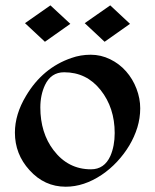

<svg xmlns="http://www.w3.org/2000/svg" viewBox="-20 -688 578 716"><path d="M359.4 -36.1Q293 8.3 225.1 8.3Q145.5 8.3 89.8 -53.7Q35.6 -113.3 35.6 -193.4Q35.6 -261.7 77.1 -330.6Q139.2 -435.1 246.1 -471.7Q280.3 -483.9 318.4 -483.9Q356.4 -483.9 390.9 -467Q425.3 -450.2 450.2 -421.9Q475.1 -393.6 489 -357.2Q502.9 -320.8 502.9 -284.2Q502.9 -247.6 492.2 -212.6Q481.4 -177.7 462.2 -145.5Q442.9 -113.3 416.7 -85.2Q390.6 -57.1 359.4 -36.1ZM219.2 -418.5Q170.4 -418.5 147.9 -371.1Q130.4 -334 130.4 -287.1Q130.4 -240.2 142.8 -200Q155.3 -159.7 179.7 -127.9Q233.9 -56.6 319.3 -56.6Q369.1 -56.6 391.6 -106.4Q407.7 -143.6 407.7 -191.9Q407.7 -286.1 355.2 -352.3Q302.7 -418.5 219.2 -418.5ZM464.8 -599.1 370.1 -532.2 295.9 -601.6 391.1 -668ZM242.2 -599.1 147.5 -532.2 73.2 -601.6 168 -668Z"/></svg>

Font: Fondamento
Style: Regular
Weight: 400
Version: Version 1.000